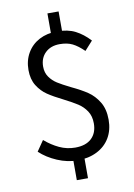

<svg xmlns="http://www.w3.org/2000/svg" viewBox="-102 -899 757 1086"><g transform="rotate(-10 276.5 -356.0)"><path d="M58.8 -74.4 100 -134.4Q139.4 -100.4 182.3 -80.4Q225.2 -60.4 273 -60.4Q334.2 -60.4 366.9 -91.6Q399.6 -122.8 399.6 -177.4Q399.6 -219.4 380.2 -248.5Q360.8 -277.6 331.9 -296.3Q303 -315 254.2 -339.8Q200.2 -366.6 166.9 -389.1Q133.6 -411.6 110.7 -448.2Q87.8 -484.8 87.8 -538.2Q87.8 -593.2 112.8 -636Q137.8 -678.8 182.3 -702.2Q226.8 -725.6 284.6 -725.6Q346 -725.6 389 -703.7Q432 -681.8 470.4 -640.4L424 -588.8Q390.4 -621.8 360.2 -636.9Q330 -652 286.6 -652Q235.2 -652 204 -622Q172.8 -592 172.8 -543Q172.8 -508 190.4 -482.9Q208 -457.8 234.2 -441.3Q260.4 -424.8 306.4 -402Q363.8 -375 399.5 -350.8Q435.2 -326.6 460.4 -285.6Q485.6 -244.6 485.6 -183.2Q485.6 -124 459.4 -79.7Q433.2 -35.4 384.7 -11.1Q336.2 13.2 273 13.2Q215.2 13.2 157.3 -11.5Q99.4 -36.2 58.8 -74.4ZM313.2 -16.8V122.6H249V-16.8ZM313.2 -835.2V-693H249V-835.2Z"/></g></svg>

Font: 寒蝉端黑体 Light
Style: Regular
Weight: 300
Designer: ChillDuanSans {Warren2060}; 
Source Han Sans {Ryoko NISHIZUKA 西塚涼子 (kana, bopomofo & ideographs); Paul D. Hunt (Latin, G
Foundry: ChillType&Adobe
Version: Version 1.300;Glyphs 3.3 (3306)